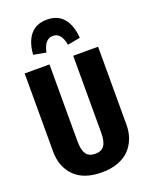

<svg xmlns="http://www.w3.org/2000/svg" viewBox="-174 -1036 885 1140"><g transform="rotate(-20 268.0 -466.0)"><path d="M269 -948.2Q336.9 -948.2 373.8 -903.6Q410.6 -858.9 416 -779.8L335.9 -765.1Q322.3 -845.2 269 -845.2Q215.8 -845.2 200.2 -765.1L121.1 -779.8Q126.5 -858.9 163.3 -903.6Q200.2 -948.2 269 -948.2ZM500 -692.9V-200.2Q500 -154.3 485.6 -115.5Q471.2 -76.7 443.4 -47.1Q415.5 -17.6 370.6 -0.7Q325.7 16.1 268.1 16.1Q154.3 16.1 95.2 -43.2Q36.1 -102.5 36.1 -200.2V-692.9H192.9V-207Q192.9 -152.8 210.4 -127Q228 -101.1 268.1 -101.1Q308.1 -101.1 325.4 -127Q342.8 -152.8 342.8 -207V-692.9Z"/></g></svg>

Font: Fira Sans Compressed
Style: Bold
Weight: 700
Width: 1
Designer: Carrois Corporate & Edenspiekermann AG
Foundry: Carrois Corporate GbR & Edenspiekermann AG
Version: Version 4.203;PS 004.203;hotconv 1.0.88;makeotf.lib2.5.64775